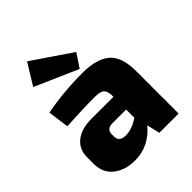

<svg xmlns="http://www.w3.org/2000/svg" viewBox="-217 -881 1014 1014"><g transform="rotate(-45 290.0 -374.0)"><path d="M330 -536 89 -642 162 -761 381 -612ZM70 -368 54 -486Q186 -511 326 -511Q431 -511 482 -467.5Q533 -424 533 -317V0H389L372 -73Q300 13 195 13Q122 13 75 -24.5Q28 -62 28 -129V-179Q28 -238 70.5 -272Q113 -306 187 -306H352V-318Q351 -350 336.5 -362.5Q322 -375 283 -375Q186 -375 70 -368ZM206 -172V-155Q206 -115 255 -115Q299 -115 352 -149V-211H248Q206 -210 206 -172Z"/></g></svg>

Font: Exo 2.0 Extra Bold
Style: Regular
Weight: 800
Designer: Natanael Gama
Version: Version 1.001;PS 001.001;hotconv 1.0.70;makeotf.lib2.5.58329